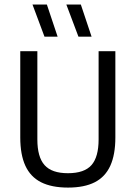

<svg xmlns="http://www.w3.org/2000/svg" viewBox="-20 -821 599 848"><path d="M280.5 7.5Q208 7.5 161.2 -16.2Q114.5 -40 92 -89Q69.5 -138 69.5 -214V-595H145V-205Q145 -127.5 176.8 -91.8Q208.5 -56 280 -56Q352.5 -56 384 -91.8Q415.5 -127.5 415.5 -205V-595H489.5V-214Q489.5 -138 467.2 -89Q445 -40 398.8 -16.2Q352.5 7.5 280.5 7.5ZM326.5 -659 273 -801H337L384.5 -659ZM176.5 -659 123.5 -801H187L234.5 -659Z"/></svg>

Font: Encode Sans SC Condensed
Style: Regular
Weight: 400
Width: 3
Designer: Multiple Designers
Foundry: Impallari Type
Version: Version 3.002